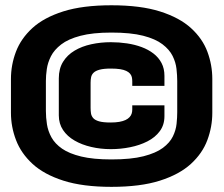

<svg xmlns="http://www.w3.org/2000/svg" viewBox="-20 -698 851 728"><path d="M402.5 10.5Q512.5 10.5 586.2 -13Q660 -36.5 703.8 -76.5Q747.5 -116.5 766.2 -166.8Q785 -217 785 -270.5V-398.5Q785 -451.5 766.5 -501.5Q748 -551.5 704.5 -591.2Q661 -631 587 -654.5Q513 -678 402.5 -678Q293.5 -678 220 -654.8Q146.5 -631.5 103 -591.8Q59.5 -552 40.5 -502Q21.5 -452 21.5 -398.5V-270.5Q21.5 -217 40.8 -166.8Q60 -116.5 103.5 -76.5Q147 -36.5 220.5 -13Q294 10.5 402.5 10.5ZM402.5 -93.5Q333.5 -93.5 288 -104.5Q242.5 -115.5 215.5 -134.2Q188.5 -153 175.2 -177Q162 -201 158 -226.8Q154 -252.5 154 -277V-391.5Q154 -412 157.5 -436.2Q161 -460.5 173.2 -484.8Q185.5 -509 212 -529.5Q238.5 -550 284.8 -562.2Q331 -574.5 402.5 -574.5Q476 -574.5 522.8 -562.5Q569.5 -550.5 596 -530.2Q622.5 -510 634.5 -485.8Q646.5 -461.5 649.2 -436.8Q652 -412 652 -390.5V-272.5Q652 -252.5 649.5 -228.5Q647 -204.5 635.5 -180.8Q624 -157 597.5 -137.2Q571 -117.5 524 -105.5Q477 -93.5 402.5 -93.5ZM400.5 -132.5Q437.5 -132.5 473.5 -139.8Q509.5 -147 539 -162Q568.5 -177 586 -200.8Q603.5 -224.5 603.5 -257.5V-298.5H481.5V-282.5Q481.5 -274.5 479.2 -267.2Q477 -260 471.2 -253.8Q465.5 -247.5 456 -243Q446.5 -238.5 432.5 -236Q418.5 -233.5 399 -233.5Q371 -233.5 355.5 -238Q340 -242.5 333.2 -250.5Q326.5 -258.5 325 -268.2Q323.5 -278 323.5 -289V-384.5Q323.5 -396 325.5 -405.5Q327.5 -415 334.8 -422.2Q342 -429.5 357.8 -433.8Q373.5 -438 400.5 -438Q421 -438 435.2 -435.8Q449.5 -433.5 458.5 -429.2Q467.5 -425 472.8 -419Q478 -413 479.8 -405.8Q481.5 -398.5 481.5 -389.5V-372.5H603.5V-410.5Q603.5 -438 592.5 -459Q581.5 -480 562 -495Q542.5 -510 517 -519.5Q491.5 -529 461.5 -533.5Q431.5 -538 400.5 -538Q361.5 -538 326 -530.2Q290.5 -522.5 262.8 -506Q235 -489.5 219 -463.5Q203 -437.5 203 -401V-260.5Q203 -229 219 -205Q235 -181 262.8 -165Q290.5 -149 326 -140.8Q361.5 -132.5 400.5 -132.5Z"/></svg>

Font: Anybody UltraCondensed Thin Black
Style: Regular
Weight: 900
Version: Version 1.111